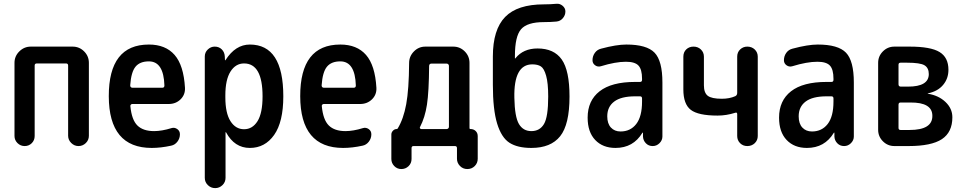

<svg xmlns="http://www.w3.org/2000/svg" viewBox="-20 -763 5040 1003"><path d="M55.7 -52.7V-434.6Q55.7 -469.7 81.1 -494.6Q106.4 -519.5 140.6 -519.5H359.4Q394.5 -519.5 419.4 -494.6Q444.3 -469.7 444.3 -434.6V-53.7Q444.3 -31.2 428.2 -15.6Q412.1 0 390.1 0Q368.2 0 352.1 -16.1Q335.9 -32.2 335.9 -53.7V-420.9Q335.9 -431.6 324.2 -431.6H172.9Q161.1 -431.6 161.1 -420.9V-52.7Q161.1 -30.3 146 -15.1Q130.9 0 108.9 0Q86.9 0 71.3 -15.6Q55.7 -31.2 55.7 -52.7Z M757.8 -442.4Q710.9 -442.4 688 -414.6Q665 -386.7 660.2 -317.4Q660.2 -305.7 670.9 -304.7H828.1Q838.9 -304.7 838.9 -316.4Q835 -442.4 757.8 -442.4ZM772.5 9.8Q548.8 9.8 548.3 -260.3Q547.9 -530.3 757.8 -530.3Q844.7 -530.3 892.1 -476.1Q939.5 -421.9 946.3 -304.7Q948.2 -268.6 923.3 -244.1Q898.4 -219.7 861.3 -219.7H670.9Q666 -219.7 663.1 -215.8Q660.2 -211.9 661.1 -208Q668 -136.7 697.8 -107.4Q727.5 -78.1 785.2 -78.1Q825.2 -78.1 876 -93.8Q891.6 -98.6 905.8 -88.9Q919.9 -79.1 919.9 -61.5Q919.9 -40 906.7 -22.9Q893.6 -5.9 874 -2Q820.3 9.8 772.5 9.8Z M1157.2 -264.6V-254.9Q1157.2 -171.9 1184.1 -129.9Q1210.9 -87.9 1254.9 -87.9Q1298.8 -87.9 1325.2 -129.9Q1351.6 -171.9 1351.6 -259.8Q1351.6 -431.6 1254.9 -431.6Q1210.9 -431.6 1184.1 -389.2Q1157.2 -346.7 1157.2 -264.6ZM1049.8 166V-467.8Q1049.8 -489.3 1065.4 -504.4Q1081.1 -519.5 1101.6 -519.5Q1124 -519.5 1138.7 -504.9Q1153.3 -490.2 1154.3 -467.8L1155.3 -448.2H1156.2Q1158.2 -448.2 1158.2 -449.2Q1210 -530.3 1285.2 -530.3Q1460 -530.3 1460 -259.8Q1460 -126 1412.1 -58.1Q1364.3 9.8 1285.2 9.8Q1205.1 9.8 1161.1 -71.3Q1161.1 -72.3 1159.2 -72.3H1158.2V166Q1158.2 188.5 1142.1 204.1Q1126 219.7 1104 219.7Q1082 219.7 1065.9 204.1Q1049.8 188.5 1049.8 166Z M1757.8 -442.4Q1710.9 -442.4 1688 -414.6Q1665 -386.7 1660.2 -317.4Q1660.2 -305.7 1670.9 -304.7H1828.1Q1838.9 -304.7 1838.9 -316.4Q1835 -442.4 1757.8 -442.4ZM1772.5 9.8Q1548.8 9.8 1548.3 -260.3Q1547.9 -530.3 1757.8 -530.3Q1844.7 -530.3 1892.1 -476.1Q1939.5 -421.9 1946.3 -304.7Q1948.2 -268.6 1923.3 -244.1Q1898.4 -219.7 1861.3 -219.7H1670.9Q1666 -219.7 1663.1 -215.8Q1660.2 -211.9 1661.1 -208Q1668 -136.7 1697.8 -107.4Q1727.5 -78.1 1785.2 -78.1Q1825.2 -78.1 1876 -93.8Q1891.6 -98.6 1905.8 -88.9Q1919.9 -79.1 1919.9 -61.5Q1919.9 -40 1906.7 -22.9Q1893.6 -5.9 1874 -2Q1820.3 9.8 1772.5 9.8Z M2173.8 -98.6Q2171.9 -95.7 2174.3 -92.3Q2176.8 -88.9 2180.7 -88.9H2313.5Q2318.4 -88.9 2321.8 -92.3Q2325.2 -95.7 2325.2 -100.6V-418.9Q2325.2 -423.8 2321.8 -427.2Q2318.4 -430.7 2313.5 -430.7H2233.4Q2222.7 -430.7 2221.7 -418.9Q2220.7 -283.2 2210.4 -216.3Q2200.2 -149.4 2173.8 -98.6ZM2024.4 67.4V-60.5Q2024.4 -71.3 2032.7 -80.1Q2041 -88.9 2051.8 -88.9Q2055.7 -88.9 2057.6 -91.8Q2087.9 -141.6 2102.1 -218.8Q2116.2 -295.9 2117.2 -433.6Q2117.2 -468.8 2142.1 -494.1Q2167 -519.5 2202.1 -519.5H2347.7Q2382.8 -519.5 2407.7 -494.6Q2432.6 -469.7 2432.6 -434.6V-93.8Q2432.6 -88.9 2438.5 -88.9Q2454.1 -88.9 2464.8 -78.6Q2475.6 -68.4 2475.6 -51.8V66.4Q2475.6 88.9 2460 104.5Q2444.3 120.1 2421.4 120.1Q2398.4 120.1 2382.8 104Q2367.2 87.9 2367.2 66.4V10.7Q2367.2 0 2356.4 0H2140.6Q2129.9 0 2129.9 10.7V67.4Q2129.9 89.8 2114.3 105Q2098.6 120.1 2076.7 120.1Q2054.7 120.1 2039.6 104.5Q2024.4 88.9 2024.4 67.4Z M2760.7 -426.8Q2663.1 -426.8 2667 -252Q2668.9 -152.3 2690.9 -115.2Q2712.9 -78.1 2755.9 -78.1Q2799.8 -78.1 2821.8 -115.2Q2843.8 -152.3 2843.8 -258.8Q2843.8 -329.1 2833 -367.2Q2822.3 -405.3 2805.7 -416Q2789.1 -426.8 2760.7 -426.8ZM2755.9 9.8Q2683.6 9.8 2641.6 -17.1Q2599.6 -43.9 2577.1 -117.2Q2554.7 -190.4 2554.7 -320.3V-467.8Q2554.7 -608.4 2618.7 -674.3Q2682.6 -740.2 2821.3 -740.2Q2854.5 -740.2 2886.7 -743.2Q2904.3 -745.1 2918.9 -732.9Q2933.6 -720.7 2933.6 -703.1Q2933.6 -683.6 2920.4 -668Q2907.2 -652.3 2886.7 -650.4Q2855.5 -647.5 2821.3 -647.5Q2734.4 -647.5 2702.1 -610.4Q2669.9 -573.2 2669.9 -470.7V-458Q2669.9 -457 2670.9 -457L2672.9 -459Q2713.9 -509.8 2788.1 -509.8Q2874 -509.8 2914.6 -452.1Q2955.1 -394.5 2955.1 -258.8Q2955.1 -112.3 2906.2 -51.3Q2857.4 9.8 2755.9 9.8Z M3297.9 -259.8Q3224.6 -259.8 3188.5 -232.4Q3152.3 -205.1 3152.3 -155.3Q3152.3 -117.2 3171.4 -96.7Q3190.4 -76.2 3221.7 -76.2Q3273.4 -76.2 3303.7 -115.2Q3334 -154.3 3334 -232.4V-249Q3334 -259.8 3323.2 -259.8ZM3195.3 9.8Q3128.9 9.8 3089.4 -31.7Q3049.8 -73.2 3049.8 -148.4Q3049.8 -237.3 3112.3 -286.1Q3174.8 -335 3297.9 -335H3323.2Q3334 -335 3334 -345.7V-351.6Q3334 -400.4 3315.4 -420.4Q3296.9 -440.4 3250 -440.4Q3195.3 -440.4 3119.1 -417Q3102.5 -412.1 3088.9 -421.9Q3075.2 -431.6 3075.2 -448.2Q3075.2 -469.7 3087.4 -486.8Q3099.6 -503.9 3120.1 -508.8Q3200.2 -530.3 3252 -530.3Q3358.4 -530.3 3399.4 -487.8Q3440.4 -445.3 3440.4 -332V-49.8Q3440.4 -30.3 3425.3 -15.1Q3410.2 0 3389.6 0Q3368.2 0 3354 -14.6Q3339.8 -29.3 3338.9 -49.8V-69.3Q3338.9 -70.3 3337.9 -70.3Q3335.9 -70.3 3335.9 -69.3Q3288.1 9.8 3195.3 9.8Z M3728.5 -159.2Q3627.9 -159.2 3588.9 -189Q3549.8 -218.8 3549.8 -295.9V-466.8Q3549.8 -490.2 3564.9 -504.9Q3580.1 -519.5 3603 -519.5Q3626 -519.5 3641.6 -504.4Q3657.2 -489.3 3657.2 -466.8V-317.4Q3657.2 -278.3 3677.2 -262.7Q3697.3 -247.1 3751 -247.1Q3791 -247.1 3821.3 -260.7Q3831.1 -265.6 3831.1 -278.3V-466.8Q3831.1 -490.2 3846.7 -504.9Q3862.3 -519.5 3883.8 -519.5Q3907.2 -519.5 3922.9 -504.4Q3938.5 -489.3 3938.5 -466.8V-52.7Q3938.5 -30.3 3922.9 -15.1Q3907.2 0 3883.8 0Q3861.3 0 3846.2 -15.1Q3831.1 -30.3 3831.1 -52.7V-167Q3831.1 -177.7 3820.3 -173.8Q3774.4 -159.2 3728.5 -159.2Z M4297.9 -259.8Q4224.6 -259.8 4188.5 -232.4Q4152.3 -205.1 4152.3 -155.3Q4152.3 -117.2 4171.4 -96.7Q4190.4 -76.2 4221.7 -76.2Q4273.4 -76.2 4303.7 -115.2Q4334 -154.3 4334 -232.4V-249Q4334 -259.8 4323.2 -259.8ZM4195.3 9.8Q4128.9 9.8 4089.4 -31.7Q4049.8 -73.2 4049.8 -148.4Q4049.8 -237.3 4112.3 -286.1Q4174.8 -335 4297.9 -335H4323.2Q4334 -335 4334 -345.7V-351.6Q4334 -400.4 4315.4 -420.4Q4296.9 -440.4 4250 -440.4Q4195.3 -440.4 4119.1 -417Q4102.5 -412.1 4088.9 -421.9Q4075.2 -431.6 4075.2 -448.2Q4075.2 -469.7 4087.4 -486.8Q4099.6 -503.9 4120.1 -508.8Q4200.2 -530.3 4252 -530.3Q4358.4 -530.3 4399.4 -487.8Q4440.4 -445.3 4440.4 -332V-49.8Q4440.4 -30.3 4425.3 -15.1Q4410.2 0 4389.6 0Q4368.2 0 4354 -14.6Q4339.8 -29.3 4338.9 -49.8V-69.3Q4338.9 -70.3 4337.9 -70.3Q4335.9 -70.3 4335.9 -69.3Q4288.1 9.8 4195.3 9.8Z M4673.8 -215.8V-94.7Q4673.8 -84 4684.6 -84H4731.4Q4851.6 -84 4850.6 -158.2Q4850.6 -228.5 4735.4 -227.5H4684.6Q4673.8 -227.5 4673.8 -215.8ZM4673.8 -424.8V-322.3Q4673.8 -311.5 4684.6 -310.5H4723.6Q4832 -310.5 4832 -376Q4832 -408.2 4809.6 -421.9Q4787.1 -435.5 4717.8 -435.5H4684.6Q4673.8 -435.5 4673.8 -424.8ZM4652.3 0Q4617.2 0 4592.3 -24.9Q4567.4 -49.8 4567.4 -85V-434.6Q4567.4 -469.7 4592.3 -494.6Q4617.2 -519.5 4652.3 -519.5H4732.4Q4841.8 -519.5 4888.2 -491.2Q4934.6 -462.9 4934.6 -398.4Q4934.6 -352.5 4906.7 -319.3Q4878.9 -286.1 4828.1 -275.4Q4826.2 -275.4 4826.2 -274.4L4827.1 -273.4Q4882.8 -264.6 4918.9 -230.5Q4955.1 -196.3 4955.1 -150.4Q4955.1 -72.3 4900.4 -36.1Q4845.7 0 4726.6 0H4673.8Z"/></svg>

Font: Rounded-X Mgen+ 2m medium
Style: Regular
Weight: 500
Designer: [Source Han Sans]
Ryoko NISHIZUKA  (kana & ideographs); Paul D. Hunt (Latin, Greek & Cyrillic); Wenlong ZHANG  (bopomofo
Version: Version 1.059.20150602